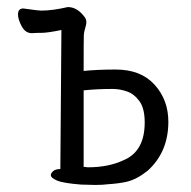

<svg xmlns="http://www.w3.org/2000/svg" viewBox="-20 -508 540 544"><path d="M250 16 210 15Q159 11 141.5 3.5Q124 -4 124 -12Q124 -17 130.5 -23Q137 -29 151 -29L154 -423Q115 -415 99 -415Q83 -415 70 -414Q52 -414 41.5 -433.5Q31 -453 31 -467Q31 -484 46 -484Q87 -478 98 -478Q129 -478 172 -488Q198 -488 218 -462Q228 -451 223 -434.5Q218 -418 217.5 -408Q217 -398 217 -307Q256 -311 308 -311Q379 -311 418 -268Q457 -225 457 -163Q457 -77 398 -24Q368 0 339 7Q317 12 286 14Q272 16 250 16ZM230 -34Q287 -34 330 -54Q390 -79 390 -161Q390 -201 375 -221.5Q360 -242 339.5 -249Q319 -256 299 -256Q255 -256 217 -252V-35H222Q226 -34 230 -34Z"/></svg>

Font: LXGW WenKai Mono TC
Style: Regular
Weight: 400
Designer: LXGW / Fontworks Inc.
Foundry: LXGW / Fontworks Inc.
Version: Version 1.330